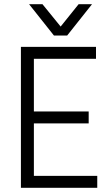

<svg xmlns="http://www.w3.org/2000/svg" viewBox="-20 -898 530 918"><path d="M301 -728H238L119 -878H183L270 -771L356 -878H420ZM445 0H80V-674H439V-617H142V-365H404V-308H142V-57H445Z"/></svg>

Font: Hind Colombo Light
Style: Regular
Weight: 300
Designer: Jyotish Sonowal, Aditi Pimprikar
Foundry: Indian Type Foundry
Version: Version 1.000;PS 1.0;hotconv 1.0.86;makeotf.lib2.5.63406; tt